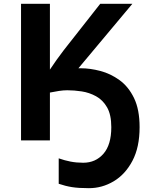

<svg xmlns="http://www.w3.org/2000/svg" viewBox="-20 -734 800 1004"><path d="M672 -714 390 -377H403Q451 -377 504.5 -363Q558 -349 605 -315Q652 -281 681 -221Q710 -161 710 -69Q710 36 672.5 107Q635 178 574.5 214Q514 250 445 250Q391 250 356.5 244.5Q322 239 287 227V94Q318 105 349 111Q380 117 415 117Q480 117 521 70Q562 23 562 -69Q562 -134 540 -172.5Q518 -211 482.5 -230.5Q447 -250 407.5 -256Q368 -262 332 -262Q312 -262 288.5 -258.5Q265 -255 241 -250V0H90V-714H241V-370Q258 -396 276 -421Q294 -446 313 -471L504 -714Z"/></svg>

Font: Noto Sans
Style: Bold
Weight: 700
Designer: Monotype Design Team
Foundry: Monotype Imaging Inc.
Version: Version 2.000;GOOG;noto-source:20170915:90ef993387c0; ttfaut